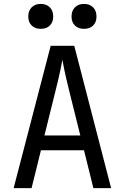

<svg xmlns="http://www.w3.org/2000/svg" viewBox="-20 -965 640 985"><path d="M50 0 240 -730H361L550 0H459L411 -194H190L142 0ZM208 -270H392L336 -495Q320 -559 311 -602Q302 -645 300 -658Q298 -645 289 -602Q280 -559 264 -496ZM411 -817Q382 -817 364.5 -834Q347 -851 347 -880Q347 -910 364.5 -927.5Q382 -945 411 -945Q440 -945 457.5 -927.5Q475 -910 475 -880Q475 -851 457.5 -834Q440 -817 411 -817ZM189 -817Q160 -817 142.5 -834Q125 -851 125 -880Q125 -910 142.5 -927.5Q160 -945 189 -945Q218 -945 235.5 -927.5Q253 -910 253 -880Q253 -851 235.5 -834Q218 -817 189 -817Z"/></svg>

Font: JetBrainsMono Nerd Font Mono
Style: Regular
Weight: 400
Monospace: yes
Designer: Philipp Nurullin, Konstantin Bulenkov
Foundry: JetBrains
Version: Version 2.304; ttfautohint (v1.8.4.7-5d5b);Nerd Fonts 2.3.0